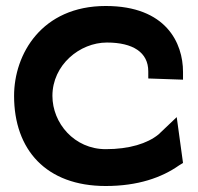

<svg xmlns="http://www.w3.org/2000/svg" viewBox="-20 -610 660 641"><path d="M27 -290C27 -110 134 11 333 11C440 11 520 -17 578 -58L591 -66L570 -219L509 -161C472 -131 412 -112 333 -112C228 -112 155 -199 155 -290C155 -393 246 -468 337 -468C424 -468 475 -435 475 -372V-348L591 -344V-370C591 -466 535 -590 333 -590C119 -590 27 -429 27 -290Z"/></svg>

Font: Charger
Style: Hemi
Weight: 900
Designer: Jasper
Foundry: Cannot Into Space Fonts
Version: Version 0.99